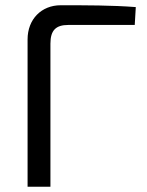

<svg xmlns="http://www.w3.org/2000/svg" viewBox="-20 -711 558 731"><path d="M85 0H172V-545C172 -596 193 -616 240 -616H493L497 -684C407 -691 307 -691 211 -691C138 -691 85 -638 85 -561Z"/></svg>

Font: SnT
Style: Regular
Weight: 400
Designer: Natanael Gama
Version: Version 1.001;PS 001.001;hotconv 1.0.70;makeotf.lib2.5.58329